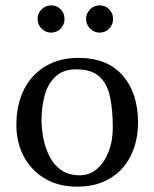

<svg xmlns="http://www.w3.org/2000/svg" viewBox="-20 -679 570 709"><path d="M40.5 -217.3Q40.5 -292.5 68.4 -348.1Q96.2 -403.8 148.2 -434.6Q200.2 -465.3 269 -465.3Q376.5 -465.3 433.1 -400.1Q489.7 -335 489.7 -226.6Q489.7 -157.7 462.9 -103.8Q436 -49.8 385.5 -19.8Q335 10.3 265.1 10.3Q195.3 10.3 144.8 -20.3Q94.2 -50.8 67.4 -102.3Q40.5 -153.8 40.5 -217.3ZM261.7 -422.9Q212.4 -422.9 184.1 -395.5Q155.8 -368.2 144.5 -325.2Q133.3 -282.2 133.3 -235.4Q133.3 -204.6 139.9 -169.7Q146.5 -134.8 161.9 -103.3Q177.2 -71.8 204.8 -51.8Q232.4 -31.7 274.4 -31.7Q310.5 -31.7 337.6 -54.7Q364.7 -77.6 380.6 -117.7Q396.5 -157.7 396.5 -207.5Q396.5 -272.5 386.5 -320.8Q376.5 -369.1 347.2 -396Q317.9 -422.9 261.7 -422.9ZM118.7 -608.9Q118.7 -629.9 133.5 -644.5Q148.4 -659.2 168.9 -659.2Q189.9 -659.2 204.1 -644.5Q218.3 -629.9 218.3 -608.9Q218.3 -588.4 204.1 -573.5Q189.9 -558.6 168.9 -558.6Q148.4 -558.6 133.5 -573.5Q118.7 -588.4 118.7 -608.9ZM297.9 -608.9Q297.9 -629.9 312.7 -644.5Q327.6 -659.2 347.7 -659.2Q369.1 -659.2 383.3 -644.5Q397.5 -629.9 397.5 -608.9Q397.5 -588.4 383.3 -573.5Q369.1 -558.6 347.7 -558.6Q327.6 -558.6 312.7 -573.5Q297.9 -588.4 297.9 -608.9Z"/></svg>

Font: Kurinto Seri
Style: Regular
Weight: 400
Designer: Kurinto was developed by Clint Goss from a range of fonts that are compatible with the SIL Open Font License Version 1.1
Foundry: Clinton F. Goss
Version: Version 2.196; July 25, 2020